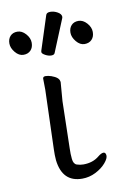

<svg xmlns="http://www.w3.org/2000/svg" viewBox="-125 -815 559 876"><g transform="rotate(-10 155.0 -376.5)"><path d="M151 -752Q154 -764 171.5 -764Q189 -764 205.5 -754.5Q222 -745 222 -732Q222 -729 221 -727L159 -576Q156 -567 142.5 -567Q129 -567 114.5 -575Q100 -583 100 -589.5Q100 -596 101 -597ZM347 -640Q347 -618 334.5 -605Q322 -592 301 -592Q280 -592 263 -612.5Q246 -633 246 -654Q246 -675 258 -688Q270 -701 291 -701Q312 -701 329.5 -681.5Q347 -662 347 -640ZM64 -640Q64 -618 51.5 -605Q39 -592 18 -592Q-3 -592 -20 -612.5Q-37 -633 -37 -654Q-37 -675 -25 -688Q-13 -701 8 -701Q29 -701 46.5 -681.5Q64 -662 64 -640ZM86 -364Q89 -419 87 -470Q88 -479 99.5 -479Q111 -479 126 -474Q160 -462 162 -444L163 -441L156 -353L151 -135Q150 -109 152.5 -85.5Q155 -62 170 -57Q185 -52 200 -52Q244 -52 273 -76Q289 -89 299 -89Q309 -89 310.5 -75Q312 -61 294 -40Q276 -19 246.5 -4Q217 11 184 11Q92 11 80 -93Q78 -117 79 -143Z"/></g></svg>

Font: LXGW WenKai Lite
Style: Regular
Weight: 400
Designer: LXGW / Fontworks Inc.
Foundry: LXGW / Fontworks Inc.
Version: Version 1.511; March 25, 2025